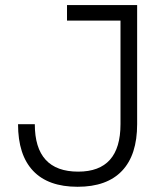

<svg xmlns="http://www.w3.org/2000/svg" viewBox="-20 -713 626 743"><path d="M280.3 9.8Q166.5 9.8 108.2 -51.8Q49.8 -113.3 49.8 -232.4H114.7Q114.7 -48.8 282.7 -48.8Q446.3 -48.8 446.3 -232.4V-633.3H239.3V-693.4H510.7V-232.4Q510.7 -113.3 452.1 -51.8Q393.6 9.8 280.3 9.8Z"/></svg>

Font: Cascadia Code NF Light
Style: Regular
Weight: 300
Monospace: yes
Designer: Aaron Bell
Foundry: Saja Typeworks
Version: Version 2404.023; ttfautohint (v1.8.4)